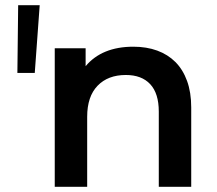

<svg xmlns="http://www.w3.org/2000/svg" viewBox="-20 -720 835 740"><path d="M50 -700H133L114 -439H47ZM717 -306V0H592V-290Q592 -360 559 -395.5Q526 -431 465 -431Q396 -431 356 -389.5Q316 -348 316 -270V0H191V-534H310V-465Q373 -540 494 -540Q545 -540 586 -525Q627 -510 656 -481Q685 -452 701 -408Q717 -364 717 -306Z"/></svg>

Font: CMG Sans SemiBold
Style: Regular
Weight: 600
Designer: Julieta Ulanovsky
Foundry: Julieta Ulanovsky
Version: Version 7.200